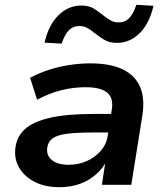

<svg xmlns="http://www.w3.org/2000/svg" viewBox="-20 -767 682 797"><path d="M227 10Q167 10 124 -12Q81 -34 59.5 -71Q38 -108 44 -154Q50 -201 84 -231.5Q118 -262 187 -278Q256 -294 368 -294H458L447 -217H364Q296 -217 256 -211.5Q216 -206 197.5 -192Q179 -178 176 -153Q172 -121 196 -102Q220 -83 265 -83Q305 -83 339.5 -98Q374 -113 398 -140.5Q422 -168 427 -203L444 -311Q452 -360 425 -382.5Q398 -405 335 -405Q285 -405 234.5 -392.5Q184 -380 134 -353L105 -444Q140 -463 181 -476.5Q222 -490 267 -497Q312 -504 354 -504Q437 -504 488.5 -479.5Q540 -455 561 -407.5Q582 -360 571 -288L525 0H403L419 -105L426 -106Q409 -70 379 -43.5Q349 -17 311 -3.5Q273 10 227 10ZM236 -586 165 -590Q181 -662 222 -703Q263 -744 318 -744Q351 -744 372.5 -729.5Q394 -715 413 -700Q426 -690 440 -682Q454 -674 472 -674Q500 -674 517 -692.5Q534 -711 546 -747L617 -743Q601 -671 560.5 -630Q520 -589 465 -589Q433 -589 411 -603Q389 -617 371 -631Q357 -643 342.5 -651Q328 -659 309 -659Q283 -659 265.5 -641Q248 -623 236 -586Z"/></svg>

Font: Nunito Sans 10pt SemiExpanded
Style: Bold Italic
Weight: 700
Width: 6
Italic angle: -9°
Designer: Vernon Adams
Foundry: Vernon Adams
Version: Version 3.101;gftools[0.9.27]